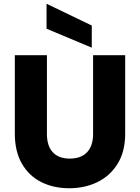

<svg xmlns="http://www.w3.org/2000/svg" viewBox="-20 -996 745 1023"><path d="M230 -702V-282Q230 -219 261 -185Q292 -151 352 -151Q412 -151 444 -185Q476 -219 476 -282V-702H647V-283Q647 -189 607 -124Q567 -59 499.5 -26Q432 7 349 7Q266 7 200.5 -25.5Q135 -58 97 -123.5Q59 -189 59 -283V-702ZM469 -860V-742L228 -843V-976Z"/></svg>

Font: Poppins A&M
Style: Bold-A&M
Weight: 700
Designer: Ninad Kale (Devanagari), Jonny Pinhorn (Latin)
Foundry: Indian Type Foundry
Version: 4.004